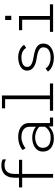

<svg xmlns="http://www.w3.org/2000/svg" viewBox="982 -1780 810 2815"><g transform="rotate(-90 1387.5 -373.0)"><path d="M189 0V-562.5Q189 -620.5 204.8 -658.5Q220.5 -696.5 246.5 -718.5Q272.5 -740.5 303.5 -749.5Q334.5 -758.5 365.5 -758.5Q400.5 -758.5 422.5 -752.5Q444.5 -746.5 457.5 -739V-691Q445 -698.5 425.2 -705.2Q405.5 -712 371 -712Q349.5 -712 327.2 -706.2Q305 -700.5 286 -684.5Q267 -668.5 255.5 -637.2Q244 -606 244 -554.5V0ZM47 -453.5V-500H452V-453.5Z M766.5 11Q723 11 687 0.2Q651 -10.5 625.5 -31Q600 -51.5 586 -81.5Q572 -111.5 572 -150Q572 -182.5 583.5 -207.8Q595 -233 615.2 -251.5Q635.5 -270 661.2 -282Q687 -294 716 -300Q745 -306 774.5 -306Q813.5 -306 846.2 -297.2Q879 -288.5 902.2 -275.8Q925.5 -263 936 -251V-343.5Q936 -378.5 922.5 -402Q909 -425.5 887 -439.2Q865 -453 838 -458.8Q811 -464.5 783 -464.5Q757 -464.5 732.8 -458.8Q708.5 -453 687 -443.8Q665.5 -434.5 649.2 -424Q633 -413.5 622.5 -404L594 -447.5Q611 -462.5 639.2 -477.5Q667.5 -492.5 705.5 -502.2Q743.5 -512 788.5 -512Q816.5 -512 845 -506.8Q873.5 -501.5 899.8 -490Q926 -478.5 946.5 -459.8Q967 -441 978.8 -414.5Q990.5 -388 990.5 -352V-46.5H1071.5V0H942L939 -65.5Q929 -49 906 -31.2Q883 -13.5 847.8 -1.2Q812.5 11 766.5 11ZM775 -35.5Q822 -35.5 854.2 -49.8Q886.5 -64 906.5 -83.8Q926.5 -103.5 936 -118.5V-200.5Q924.5 -215.5 899.8 -230Q875 -244.5 843.8 -254Q812.5 -263.5 780.5 -263.5Q742.5 -263.5 707.5 -251.8Q672.5 -240 650 -215.2Q627.5 -190.5 627.5 -151.5Q627.5 -112.5 645.5 -86.8Q663.5 -61 696.5 -48.2Q729.5 -35.5 775 -35.5Z M1170.5 0V-46.5H1340V-703.5H1206.5V-750H1395V-46.5H1571V0Z M1947.5 11Q1898 11 1856.8 -1.5Q1815.5 -14 1786.8 -34Q1758 -54 1745 -76L1791 -110.5Q1798 -96 1812.2 -82.8Q1826.5 -69.5 1847.2 -59Q1868 -48.5 1894 -42.5Q1920 -36.5 1950 -36.5Q1981 -36.5 2008 -42.2Q2035 -48 2056 -60.5Q2077 -73 2088.8 -93.5Q2100.5 -114 2100.5 -143Q2100.5 -177 2076.2 -196.2Q2052 -215.5 2014.5 -225.8Q1977 -236 1936 -241.5Q1905.5 -246 1874.5 -255.2Q1843.5 -264.5 1817.2 -280.8Q1791 -297 1775 -321.8Q1759 -346.5 1759 -381.5Q1759 -409.5 1770.5 -431Q1782 -452.5 1802 -467.8Q1822 -483 1847.2 -492.8Q1872.5 -502.5 1900.5 -507.2Q1928.5 -512 1955.5 -512Q2002 -512 2039.2 -498.8Q2076.5 -485.5 2101.8 -465.5Q2127 -445.5 2137 -425L2091.5 -394Q2084.5 -409.5 2071 -422.2Q2057.5 -435 2039.5 -444.8Q2021.5 -454.5 1999.5 -459.5Q1977.5 -464.5 1953.5 -464.5Q1934.5 -464.5 1910.2 -461.2Q1886 -458 1864 -448.8Q1842 -439.5 1827.8 -423.2Q1813.5 -407 1813.5 -381Q1813.5 -351 1833.2 -332.2Q1853 -313.5 1886 -303Q1919 -292.5 1958 -286.5Q1983 -282.5 2010.2 -276.5Q2037.5 -270.5 2063.5 -261Q2089.5 -251.5 2110.5 -236.2Q2131.5 -221 2143.8 -198.8Q2156 -176.5 2156 -145Q2156 -112.5 2144.5 -87Q2133 -61.5 2112.5 -43Q2092 -24.5 2065.5 -12.5Q2039 -0.5 2008.8 5.2Q1978.5 11 1947.5 11Z M2327.5 0V-46.5H2505V-453.5H2352V-500H2560V-46.5H2731V0ZM2501 -703H2562.5V-613H2501Z"/></g></svg>

Font: Trispace Thin ExtraLight
Style: Regular
Weight: 250
Version: Version 1.210